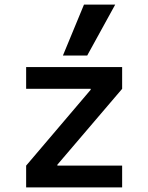

<svg xmlns="http://www.w3.org/2000/svg" viewBox="-20 -810 640 830"><path d="M93 0V-94L372 -422V-426H93V-520H508V-426L228 -98V-94H508V0ZM357 -570H252L343 -790H478Z"/></svg>

Font: M PLUS Code Latin 60 Medium
Style: Regular
Weight: 500
Width: 7
Monospace: yes
Designer: Coji Morishita
Foundry: UNDERFOREST DESIGN
Version: Version 1.005; ttfautohint (v1.8.3)